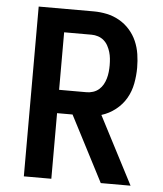

<svg xmlns="http://www.w3.org/2000/svg" viewBox="-53 -781 705 828"><g transform="rotate(5 300.0 -367.5)"><path d="M81 0V-735H319Q348 -735 376.5 -729Q405 -723 430.5 -708.5Q456 -694 475.5 -672Q495 -650 506.5 -623.5Q518 -597 522.5 -568Q527 -539 527 -509Q527 -475 520.5 -440.5Q514 -406 497 -376.5Q480 -347 452 -325Q424 -303 391 -293L543 0H414L309 -203L267 -284H200V0ZM200 -385H319Q333 -385 347 -389.5Q361 -394 372 -403.5Q383 -413 390 -425.5Q397 -438 401 -452Q405 -466 406.5 -480.5Q408 -495 408 -509Q408 -524 406.5 -538.5Q405 -553 401 -566.5Q397 -580 390 -593Q383 -606 372 -615.5Q361 -625 347 -629.5Q333 -634 319 -634H200Z"/></g></svg>

Font: Iosevka Aile
Style: Bold
Weight: 700
Designer: Belleve Invis
Foundry: Belleve Invis
Version: Version 28.0.1; ttfautohint (v1.8.4)